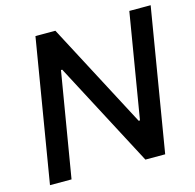

<svg xmlns="http://www.w3.org/2000/svg" viewBox="-106 -836 959 945"><g transform="rotate(-15 373.5 -363.5)"><path d="M742.2 -727.3H633.5L544.7 -193.2H538L256.7 -727.3H155.2L34.4 0H144.2L233.3 -533.4H239.7L520.6 0H621.4Z"/></g></svg>

Font: Magic Ui Pro Medium
Style: Italic
Weight: 500
Italic angle: -9.39999°
Designer: Stefan Endress, Andreas Faust
Version: Version 1.000;FEAKit 1.0